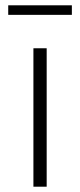

<svg xmlns="http://www.w3.org/2000/svg" viewBox="-20 -704 301 724"><path d="M106 -522H156V0H106ZM11 -684H251V-648H11Z"/></svg>

Font: Idrija Light
Style: Regular
Weight: 300
Designer: Julieta Ulanovsky
Foundry: Julieta Ulanovsky
Version: Version 7.200